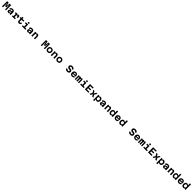

<svg xmlns="http://www.w3.org/2000/svg" viewBox="3765 -10822 20969 20969"><g transform="rotate(45 14250.0 -337.5)"><path d="M65 0V-800H302L370 -400H387L456 -800H685V0H536V-366L546 -653H528L461 -255H289L222 -653H204L214 -366V0Z M1252 -391V-269L1078 -244Q1046 -239 1027.5 -222Q1009 -205 1009 -180Q1009 -152 1028.5 -135.5Q1048 -119 1086 -119Q1130 -119 1165 -136Q1200 -153 1220.5 -182Q1241 -211 1241 -246V-380Q1241 -436 1211 -464.5Q1181 -493 1118 -493Q1076 -493 1044.5 -480.5Q1013 -468 994 -445.5Q975 -423 970 -390H812Q820 -466 859.5 -520.5Q899 -575 965.5 -604.5Q1032 -634 1119 -634Q1254 -634 1327 -572.5Q1400 -511 1400 -397V0H1241V-64H1204Q1183 -25 1144 -4.5Q1105 16 1045 16Q984 16 938 -7Q892 -30 867 -72Q842 -114 842 -169Q842 -247 895 -296.5Q948 -346 1046 -361Z M1585 -615H1858V-558H1896Q1915 -594 1952 -614Q1989 -634 2035 -634Q2115 -634 2156.5 -573.5Q2198 -513 2198 -396V-310H2033V-382Q2033 -479 1959 -479Q1913 -479 1890.5 -437.5Q1868 -396 1868 -310V-146H2064V0H1598V-146H1712V-469H1585Z M2614 -774V-615H2903V-469H2614V-222Q2614 -175 2632.5 -151Q2651 -127 2689 -127Q2727 -127 2749 -153Q2771 -179 2784 -240H2928Q2921 -115 2858 -48Q2795 19 2686 19Q2573 19 2512.5 -44Q2452 -107 2452 -222V-469H2325V-615H2452V-774Z M3136 -615H3495V-146H3691V0H3136V-146H3333V-469H3136ZM3406 -692Q3355 -692 3327 -716Q3299 -740 3299 -783Q3299 -827 3327 -851Q3355 -875 3406 -875Q3457 -875 3485 -851Q3513 -827 3513 -783Q3513 -740 3485 -716Q3457 -692 3406 -692Z M4252 -391V-269L4078 -244Q4046 -239 4027.5 -222Q4009 -205 4009 -180Q4009 -152 4028.5 -135.5Q4048 -119 4086 -119Q4130 -119 4165 -136Q4200 -153 4220.5 -182Q4241 -211 4241 -246V-380Q4241 -436 4211 -464.5Q4181 -493 4118 -493Q4076 -493 4044.5 -480.5Q4013 -468 3994 -445.5Q3975 -423 3970 -390H3812Q3820 -466 3859.5 -520.5Q3899 -575 3965.5 -604.5Q4032 -634 4119 -634Q4254 -634 4327 -572.5Q4400 -511 4400 -397V0H4241V-64H4204Q4183 -25 4144 -4.5Q4105 16 4045 16Q3984 16 3938 -7Q3892 -30 3867 -72Q3842 -114 3842 -169Q3842 -247 3895 -296.5Q3948 -346 4046 -361Z M4598 0V-615H4760V-558H4797Q4819 -594 4858.5 -614Q4898 -634 4947 -634Q5015 -634 5063 -603Q5111 -572 5136.5 -513.5Q5162 -455 5162 -372V0H5000V-342Q5000 -412 4969.5 -448.5Q4939 -485 4880 -485Q4821 -485 4790.5 -448.5Q4760 -412 4760 -342V0Z M6065 0V-800H6302L6370 -400H6387L6456 -800H6685V0H6536V-366L6546 -653H6528L6461 -255H6289L6222 -653H6204L6214 -366V0Z M7125 19Q7030 19 6958.5 -21.5Q6887 -62 6847.5 -135.5Q6808 -209 6808 -307Q6808 -406 6847.5 -479.5Q6887 -553 6958.5 -593.5Q7030 -634 7125 -634Q7221 -634 7292 -593.5Q7363 -553 7402.5 -479.5Q7442 -406 7442 -307Q7442 -209 7402.5 -135.5Q7363 -62 7292 -21.5Q7221 19 7125 19ZM7125 -127Q7200 -127 7242.5 -175.5Q7285 -224 7285 -307Q7285 -391 7242.5 -439.5Q7200 -488 7125 -488Q7051 -488 7008 -439.5Q6965 -391 6965 -307Q6965 -224 7008 -175.5Q7051 -127 7125 -127Z M7598 0V-615H7760V-558H7797Q7819 -594 7858.5 -614Q7898 -634 7947 -634Q8015 -634 8063 -603Q8111 -572 8136.5 -513.5Q8162 -455 8162 -372V0H8000V-342Q8000 -412 7969.5 -448.5Q7939 -485 7880 -485Q7821 -485 7790.5 -448.5Q7760 -412 7760 -342V0Z M8625 19Q8530 19 8458.5 -21.5Q8387 -62 8347.5 -135.5Q8308 -209 8308 -307Q8308 -406 8347.5 -479.5Q8387 -553 8458.5 -593.5Q8530 -634 8625 -634Q8721 -634 8792 -593.5Q8863 -553 8902.5 -479.5Q8942 -406 8942 -307Q8942 -209 8902.5 -135.5Q8863 -62 8792 -21.5Q8721 19 8625 19ZM8625 -127Q8700 -127 8742.5 -175.5Q8785 -224 8785 -307Q8785 -391 8742.5 -439.5Q8700 -488 8625 -488Q8551 -488 8508 -439.5Q8465 -391 8465 -307Q8465 -224 8508 -175.5Q8551 -127 8625 -127Z M9990 -219Q10003 -177 10040 -155.5Q10077 -134 10136 -134Q10200 -134 10235 -159.5Q10270 -185 10270 -230Q10270 -262 10247 -283Q10224 -304 10180 -309L10065 -322Q9954 -335 9893 -398.5Q9832 -462 9832 -564Q9832 -643 9869 -699.5Q9906 -756 9974.5 -787.5Q10043 -819 10137 -819Q10231 -819 10300 -788.5Q10369 -758 10408 -701Q10447 -644 10453 -561H10291Q10278 -612 10238.5 -639Q10199 -666 10137 -666Q10070 -666 10033.5 -640Q9997 -614 9997 -568Q9997 -536 10020.5 -515.5Q10044 -495 10087 -489L10202 -476Q10314 -463 10375 -399.5Q10436 -336 10436 -234Q10436 -156 10399.5 -99.5Q10363 -43 10295.5 -12Q10228 19 10136 19Q10043 19 9974 -9Q9905 -37 9866 -90Q9827 -143 9822 -219Z M10707 -372H11084L11034 -311Q11034 -400 10997 -447Q10960 -494 10887 -494Q10813 -494 10773 -445Q10733 -396 10733 -311Q10733 -220 10772 -170.5Q10811 -121 10891 -121Q10935 -121 10970 -139.5Q11005 -158 11028 -191H11192Q11169 -125 11125 -78Q11081 -31 11020 -6Q10959 19 10886 19Q10792 19 10722 -21Q10652 -61 10614 -135Q10576 -209 10576 -311Q10576 -408 10615.5 -480.5Q10655 -553 10725 -593.5Q10795 -634 10887 -634Q10976 -634 11041 -595Q11106 -556 11141.5 -484Q11177 -412 11177 -311Q11177 -297 11176 -282Q11175 -267 11173 -255H10707Z M11302 -615H11464V-551H11559L11490 -503Q11493 -566 11522 -600Q11551 -634 11601 -634Q11646 -634 11673.5 -599Q11701 -564 11705 -499L11649 -549H11793L11724 -503Q11727 -566 11757 -600Q11787 -634 11837 -634Q11890 -634 11920.5 -589.5Q11951 -545 11951 -466V0H11801V-403Q11801 -433 11788 -449Q11775 -465 11751 -465Q11727 -465 11714 -449Q11701 -433 11701 -403V0H11551V-403Q11551 -433 11538.5 -449Q11526 -465 11502 -465Q11477 -465 11464.5 -449Q11452 -433 11452 -403V0H11302Z M12136 -615H12495V-146H12691V0H12136V-146H12333V-469H12136ZM12406 -692Q12355 -692 12327 -716Q12299 -740 12299 -783Q12299 -827 12327 -851Q12355 -875 12406 -875Q12457 -875 12485 -851Q12513 -827 12513 -783Q12513 -740 12485 -716Q12457 -692 12406 -692Z M12870 0V-800H13425V-653H13039V-469H13375V-327H13039V-147H13415V0Z M13568 0 13741 -295 13556 -615H13734L13858 -401L13870 -368H13887L13899 -401L14026 -615H14194L14009 -302L14182 0H14001L13891 -190L13880 -223H13863L13852 -190L13740 0Z M14338 200V-615H14500V-555H14537Q14556 -590 14597.5 -610.5Q14639 -631 14688 -631Q14770 -631 14831.5 -590.5Q14893 -550 14927 -477.5Q14961 -405 14961 -308Q14961 -210 14927 -137Q14893 -64 14831.5 -24Q14770 16 14688 16Q14639 16 14597.5 -5Q14556 -26 14537 -60H14500V200ZM14646 -130Q14720 -130 14762 -177.5Q14804 -225 14804 -308Q14804 -390 14762 -437.5Q14720 -485 14646 -485Q14572 -485 14530 -437.5Q14488 -390 14488 -307Q14488 -225 14530 -177.5Q14572 -130 14646 -130Z M15502 -391V-269L15328 -244Q15296 -239 15277.5 -222Q15259 -205 15259 -180Q15259 -152 15278.5 -135.5Q15298 -119 15336 -119Q15380 -119 15415 -136Q15450 -153 15470.5 -182Q15491 -211 15491 -246V-380Q15491 -436 15461 -464.5Q15431 -493 15368 -493Q15326 -493 15294.5 -480.5Q15263 -468 15244 -445.5Q15225 -423 15220 -390H15062Q15070 -466 15109.5 -520.5Q15149 -575 15215.5 -604.5Q15282 -634 15369 -634Q15504 -634 15577 -572.5Q15650 -511 15650 -397V0H15491V-64H15454Q15433 -25 15394 -4.5Q15355 16 15295 16Q15234 16 15188 -7Q15142 -30 15117 -72Q15092 -114 15092 -169Q15092 -247 15145 -296.5Q15198 -346 15296 -361Z M15848 0V-615H16010V-558H16047Q16069 -594 16108.5 -614Q16148 -634 16197 -634Q16265 -634 16313 -603Q16361 -572 16386.5 -513.5Q16412 -455 16412 -372V0H16250V-342Q16250 -412 16219.5 -448.5Q16189 -485 16130 -485Q16071 -485 16040.5 -448.5Q16010 -412 16010 -342V0Z M16812 16Q16730 16 16668.5 -24.5Q16607 -65 16573 -137.5Q16539 -210 16539 -307Q16539 -405 16573 -477.5Q16607 -550 16668.5 -590.5Q16730 -631 16812 -631Q16861 -631 16902.5 -610.5Q16944 -590 16963 -555H17000V-848H17162V0H17000V-60H16963Q16944 -26 16902.5 -5Q16861 16 16812 16ZM16854 -130Q16928 -130 16970 -177.5Q17012 -225 17012 -308Q17012 -390 16970 -437.5Q16928 -485 16854 -485Q16780 -485 16738 -437.5Q16696 -390 16696 -307Q16696 -225 16738 -177.5Q16780 -130 16854 -130Z M17457 -372H17834L17784 -311Q17784 -400 17747 -447Q17710 -494 17637 -494Q17563 -494 17523 -445Q17483 -396 17483 -311Q17483 -220 17522 -170.5Q17561 -121 17641 -121Q17685 -121 17720 -139.5Q17755 -158 17778 -191H17942Q17919 -125 17875 -78Q17831 -31 17770 -6Q17709 19 17636 19Q17542 19 17472 -21Q17402 -61 17364 -135Q17326 -209 17326 -311Q17326 -408 17365.5 -480.5Q17405 -553 17475 -593.5Q17545 -634 17637 -634Q17726 -634 17791 -595Q17856 -556 17891.5 -484Q17927 -412 17927 -311Q17927 -297 17926 -282Q17925 -267 17923 -255H17457Z M18312 16Q18230 16 18168.5 -24.5Q18107 -65 18073 -137.5Q18039 -210 18039 -307Q18039 -405 18073 -477.5Q18107 -550 18168.5 -590.5Q18230 -631 18312 -631Q18361 -631 18402.5 -610.5Q18444 -590 18463 -555H18500V-848H18662V0H18500V-60H18463Q18444 -26 18402.5 -5Q18361 16 18312 16ZM18354 -130Q18428 -130 18470 -177.5Q18512 -225 18512 -308Q18512 -390 18470 -437.5Q18428 -485 18354 -485Q18280 -485 18238 -437.5Q18196 -390 18196 -307Q18196 -225 18238 -177.5Q18280 -130 18354 -130Z M19740 -219Q19753 -177 19790 -155.5Q19827 -134 19886 -134Q19950 -134 19985 -159.5Q20020 -185 20020 -230Q20020 -262 19997 -283Q19974 -304 19930 -309L19815 -322Q19704 -335 19643 -398.5Q19582 -462 19582 -564Q19582 -643 19619 -699.5Q19656 -756 19724.5 -787.5Q19793 -819 19887 -819Q19981 -819 20050 -788.5Q20119 -758 20158 -701Q20197 -644 20203 -561H20041Q20028 -612 19988.5 -639Q19949 -666 19887 -666Q19820 -666 19783.5 -640Q19747 -614 19747 -568Q19747 -536 19770.5 -515.5Q19794 -495 19837 -489L19952 -476Q20064 -463 20125 -399.5Q20186 -336 20186 -234Q20186 -156 20149.5 -99.5Q20113 -43 20045.5 -12Q19978 19 19886 19Q19793 19 19724 -9Q19655 -37 19616 -90Q19577 -143 19572 -219Z M20457 -372H20834L20784 -311Q20784 -400 20747 -447Q20710 -494 20637 -494Q20563 -494 20523 -445Q20483 -396 20483 -311Q20483 -220 20522 -170.5Q20561 -121 20641 -121Q20685 -121 20720 -139.5Q20755 -158 20778 -191H20942Q20919 -125 20875 -78Q20831 -31 20770 -6Q20709 19 20636 19Q20542 19 20472 -21Q20402 -61 20364 -135Q20326 -209 20326 -311Q20326 -408 20365.5 -480.5Q20405 -553 20475 -593.5Q20545 -634 20637 -634Q20726 -634 20791 -595Q20856 -556 20891.5 -484Q20927 -412 20927 -311Q20927 -297 20926 -282Q20925 -267 20923 -255H20457Z M21052 -615H21214V-551H21309L21240 -503Q21243 -566 21272 -600Q21301 -634 21351 -634Q21396 -634 21423.5 -599Q21451 -564 21455 -499L21399 -549H21543L21474 -503Q21477 -566 21507 -600Q21537 -634 21587 -634Q21640 -634 21670.5 -589.5Q21701 -545 21701 -466V0H21551V-403Q21551 -433 21538 -449Q21525 -465 21501 -465Q21477 -465 21464 -449Q21451 -433 21451 -403V0H21301V-403Q21301 -433 21288.5 -449Q21276 -465 21252 -465Q21227 -465 21214.5 -449Q21202 -433 21202 -403V0H21052Z M21886 -615H22245V-146H22441V0H21886V-146H22083V-469H21886ZM22156 -692Q22105 -692 22077 -716Q22049 -740 22049 -783Q22049 -827 22077 -851Q22105 -875 22156 -875Q22207 -875 22235 -851Q22263 -827 22263 -783Q22263 -740 22235 -716Q22207 -692 22156 -692Z M22620 0V-800H23175V-653H22789V-469H23125V-327H22789V-147H23165V0Z M23318 0 23491 -295 23306 -615H23484L23608 -401L23620 -368H23637L23649 -401L23776 -615H23944L23759 -302L23932 0H23751L23641 -190L23630 -223H23613L23602 -190L23490 0Z M24088 200V-615H24250V-555H24287Q24306 -590 24347.5 -610.5Q24389 -631 24438 -631Q24520 -631 24581.5 -590.5Q24643 -550 24677 -477.5Q24711 -405 24711 -308Q24711 -210 24677 -137Q24643 -64 24581.5 -24Q24520 16 24438 16Q24389 16 24347.5 -5Q24306 -26 24287 -60H24250V200ZM24396 -130Q24470 -130 24512 -177.5Q24554 -225 24554 -308Q24554 -390 24512 -437.5Q24470 -485 24396 -485Q24322 -485 24280 -437.5Q24238 -390 24238 -307Q24238 -225 24280 -177.5Q24322 -130 24396 -130Z M25252 -391V-269L25078 -244Q25046 -239 25027.5 -222Q25009 -205 25009 -180Q25009 -152 25028.5 -135.5Q25048 -119 25086 -119Q25130 -119 25165 -136Q25200 -153 25220.5 -182Q25241 -211 25241 -246V-380Q25241 -436 25211 -464.5Q25181 -493 25118 -493Q25076 -493 25044.5 -480.5Q25013 -468 24994 -445.5Q24975 -423 24970 -390H24812Q24820 -466 24859.5 -520.5Q24899 -575 24965.5 -604.5Q25032 -634 25119 -634Q25254 -634 25327 -572.5Q25400 -511 25400 -397V0H25241V-64H25204Q25183 -25 25144 -4.5Q25105 16 25045 16Q24984 16 24938 -7Q24892 -30 24867 -72Q24842 -114 24842 -169Q24842 -247 24895 -296.5Q24948 -346 25046 -361Z M25598 0V-615H25760V-558H25797Q25819 -594 25858.5 -614Q25898 -634 25947 -634Q26015 -634 26063 -603Q26111 -572 26136.5 -513.5Q26162 -455 26162 -372V0H26000V-342Q26000 -412 25969.5 -448.5Q25939 -485 25880 -485Q25821 -485 25790.5 -448.5Q25760 -412 25760 -342V0Z M26562 16Q26480 16 26418.5 -24.5Q26357 -65 26323 -137.5Q26289 -210 26289 -307Q26289 -405 26323 -477.5Q26357 -550 26418.5 -590.5Q26480 -631 26562 -631Q26611 -631 26652.5 -610.5Q26694 -590 26713 -555H26750V-848H26912V0H26750V-60H26713Q26694 -26 26652.5 -5Q26611 16 26562 16ZM26604 -130Q26678 -130 26720 -177.5Q26762 -225 26762 -308Q26762 -390 26720 -437.5Q26678 -485 26604 -485Q26530 -485 26488 -437.5Q26446 -390 26446 -307Q26446 -225 26488 -177.5Q26530 -130 26604 -130Z M27207 -372H27584L27534 -311Q27534 -400 27497 -447Q27460 -494 27387 -494Q27313 -494 27273 -445Q27233 -396 27233 -311Q27233 -220 27272 -170.5Q27311 -121 27391 -121Q27435 -121 27470 -139.5Q27505 -158 27528 -191H27692Q27669 -125 27625 -78Q27581 -31 27520 -6Q27459 19 27386 19Q27292 19 27222 -21Q27152 -61 27114 -135Q27076 -209 27076 -311Q27076 -408 27115.5 -480.5Q27155 -553 27225 -593.5Q27295 -634 27387 -634Q27476 -634 27541 -595Q27606 -556 27641.5 -484Q27677 -412 27677 -311Q27677 -297 27676 -282Q27675 -267 27673 -255H27207Z M28062 16Q27980 16 27918.5 -24.5Q27857 -65 27823 -137.5Q27789 -210 27789 -307Q27789 -405 27823 -477.5Q27857 -550 27918.5 -590.5Q27980 -631 28062 -631Q28111 -631 28152.5 -610.5Q28194 -590 28213 -555H28250V-848H28412V0H28250V-60H28213Q28194 -26 28152.5 -5Q28111 16 28062 16ZM28104 -130Q28178 -130 28220 -177.5Q28262 -225 28262 -308Q28262 -390 28220 -437.5Q28178 -485 28104 -485Q28030 -485 27988 -437.5Q27946 -390 27946 -307Q27946 -225 27988 -177.5Q28030 -130 28104 -130Z"/></g></svg>

Font: Martian Mono SemiExpanded SemiExpanded
Style: Bold
Weight: 700
Width: 6
Monospace: yes
Version: Version 1.000